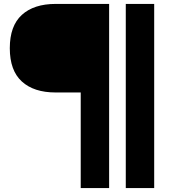

<svg xmlns="http://www.w3.org/2000/svg" viewBox="-20 -735 877 980"><path d="M264 -263Q153 -263 91.5 -319Q30 -375 30 -489Q30 -603 91.5 -659Q153 -715 264 -715H537V225H392V-263ZM622 225V-715H767V225Z"/></svg>

Font: Zen Dots
Style: Regular
Weight: 400
Designer: Yoshimichi Ohira
Foundry: A-1 Corp ZenFonts
Version: Version 1.000; ttfautohint (v1.8.3)